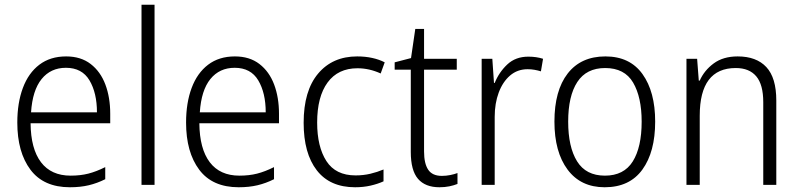

<svg xmlns="http://www.w3.org/2000/svg" viewBox="-20 -780 3372 810"><path d="M259 -542Q321 -542 362.5 -510Q404 -478 424.5 -423.5Q445 -369 445 -300V-260H109Q110 -152 153 -95.5Q196 -39 278 -39Q319 -39 352.5 -47.5Q386 -56 424 -75V-24Q390 -7 354.5 1.5Q319 10 275 10Q164 10 108.5 -64Q53 -138 53 -263Q53 -346 76.5 -409Q100 -472 146 -507Q192 -542 259 -542ZM258 -494Q194 -494 155.5 -446.5Q117 -399 111 -306H389Q389 -388 357.5 -441Q326 -494 258 -494Z M632 0H577V-760H632Z M971 -542Q1033 -542 1074.5 -510Q1116 -478 1136.5 -423.5Q1157 -369 1157 -300V-260H821Q822 -152 865 -95.5Q908 -39 990 -39Q1031 -39 1064.5 -47.5Q1098 -56 1136 -75V-24Q1102 -7 1066.5 1.5Q1031 10 987 10Q876 10 820.5 -64Q765 -138 765 -263Q765 -346 788.5 -409Q812 -472 858 -507Q904 -542 971 -542ZM970 -494Q906 -494 867.5 -446.5Q829 -399 823 -306H1101Q1101 -388 1069.5 -441Q1038 -494 970 -494Z M1478 10Q1372 10 1316.5 -61.5Q1261 -133 1261 -262Q1261 -397 1322 -469.5Q1383 -542 1487 -542Q1521 -542 1550.5 -535.5Q1580 -529 1603 -517L1586 -470Q1538 -492 1488 -492Q1406 -492 1362 -432Q1318 -372 1318 -263Q1318 -161 1357 -100.5Q1396 -40 1480 -40Q1513 -40 1542.5 -47Q1572 -54 1598 -65V-15Q1574 -4 1543.5 3Q1513 10 1478 10Z M1844 -38Q1862 -38 1879.5 -41.5Q1897 -45 1910 -50V-4Q1895 2 1876 6Q1857 10 1834 10Q1774 10 1743.5 -25.5Q1713 -61 1713 -139V-486H1645V-517L1714 -535L1732 -658H1769V-532H1907V-486H1769V-141Q1769 -90 1786.5 -64Q1804 -38 1844 -38Z M2209 -541Q2243 -541 2271 -532L2262 -479Q2249 -483 2235 -485.5Q2221 -488 2206 -488Q2163 -488 2132 -461.5Q2101 -435 2084 -389.5Q2067 -344 2067 -287V0H2012V-532H2057L2064 -430H2067Q2085 -475 2120 -508Q2155 -541 2209 -541Z M2744 -267Q2744 -139 2690 -64.5Q2636 10 2531 10Q2430 10 2374.5 -64.5Q2319 -139 2319 -267Q2319 -398 2375 -470Q2431 -542 2534 -542Q2637 -542 2690.5 -467.5Q2744 -393 2744 -267ZM2377 -267Q2377 -160 2414.5 -99.5Q2452 -39 2532 -39Q2612 -39 2649.5 -99Q2687 -159 2687 -267Q2687 -370 2651 -431.5Q2615 -493 2533 -493Q2454 -493 2415.5 -434Q2377 -375 2377 -267Z M3092 -542Q3171 -542 3213 -497Q3255 -452 3255 -356V0H3200V-349Q3200 -423 3170.5 -458Q3141 -493 3084 -493Q2932 -493 2932 -292V0H2876V-532H2921L2928 -440H2932Q2951 -483 2991 -512.5Q3031 -542 3092 -542Z"/></svg>

Font: Noto Sans Sinhala UI SemiCondensed Light
Style: Regular
Weight: 300
Width: 4
Designer: Jelle Bosma - Monotype Design Team
Foundry: Monotype Imaging Inc.
Version: Version 2.006; ttfautohint (v1.8.4.7-5d5b)